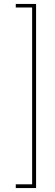

<svg xmlns="http://www.w3.org/2000/svg" viewBox="-20 -831 279 974"><path d="M163 123H60V104H143V-793H60V-811H163Z"/></svg>

Font: DM Sans 20pt Thin
Style: Regular
Weight: 250
Version: Version 4.004;gftools[0.9.30]